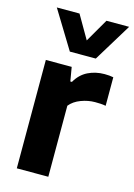

<svg xmlns="http://www.w3.org/2000/svg" viewBox="-122 -872 654 936"><g transform="rotate(15 205.0 -404.0)"><path d="M59.5 0V-547H190L202 -476.5H210Q233 -517 271 -535.8Q309 -554.5 354.5 -554.5Q367 -554.5 378.5 -553.5Q390 -552.5 399 -550.5V-406.5Q386.5 -409 372.2 -409.8Q358 -410.5 345 -410.5Q310 -410.5 274.5 -397.2Q239 -384 218.5 -358.5V0ZM162 -616.5 45 -808H159.5L227.5 -690.5L295.5 -808H410L293 -616.5Z"/></g></svg>

Font: Encode Sans
Style: Bold
Weight: 700
Designer: Multiple Designers
Foundry: Impallari Type
Version: Version 3.002; ttfautohint (v1.8.3) -l 8 -r 50 -G 200 -x 14 